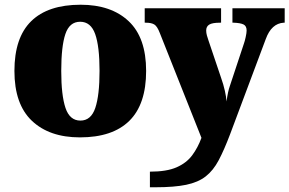

<svg xmlns="http://www.w3.org/2000/svg" viewBox="-20 -571 1224 812"><path d="M318 10Q189 10 115 -60Q41 -130 41 -271Q41 -412 112 -481.5Q183 -551 321 -551Q450 -551 524 -481.5Q598 -412 598 -271Q598 -130 527 -60Q456 10 318 10ZM320 -61Q365 -61 383 -114.5Q401 -168 401 -271Q401 -375 382.5 -427Q364 -479 319 -479Q274 -479 256.5 -427Q239 -375 239 -271Q239 -168 257 -114.5Q275 -61 320 -61ZM614 155Q685 155 727 136.5Q769 118 793 85.5Q817 53 832 12L656 -431Q645 -460 632.5 -467.5Q620 -475 597 -475H592V-536H915V-475H910Q878 -475 865 -467Q852 -459 852 -442Q852 -432 855 -421Q858 -410 862 -399L915 -242Q925 -214 931 -187Q937 -160 938 -142Q941 -164 944.5 -180Q948 -196 952 -207L1012 -388Q1015 -396 1019 -414Q1023 -432 1023 -442Q1023 -461 1010 -467.5Q997 -474 968 -475H963V-536H1184V-475H1180Q1128 -472 1104 -406L953 -3Q928 63 905 106.5Q882 150 850 175Q818 200 767.5 210.5Q717 221 637 221H614Z"/></svg>

Font: Noto Serif Black
Style: Regular
Weight: 900
Designer: Monotype Design Team
Foundry: Monotype Imaging Inc.
Version: Version 2.014; ttfautohint (v1.8.4.7-5d5b)